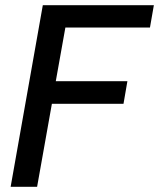

<svg xmlns="http://www.w3.org/2000/svg" viewBox="-20 -720 615 740"><path d="M21 0H123L180 -320H456L471 -407H195L232 -614H558L573 -700H145Z"/></svg>

Font: Uncut Sans Medium
Style: Italic
Weight: 500
Italic angle: -10°
Designer: Kasper Nordkvist
Foundry: Uncut Type
Version: Version 1.111;FEAKit 1.0